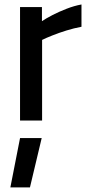

<svg xmlns="http://www.w3.org/2000/svg" viewBox="-20 -531 396 846"><path d="M25.7 294.6 68.3 77.4H163.7L112 294.6ZM68.3 0V-500H164.8V-437.7Q183.2 -450.2 211.7 -464.9Q240.2 -479.5 273.7 -492.5Q307.1 -505.5 339 -511.3V-413.1Q305.5 -406.8 272.4 -396.5Q239.3 -386.2 211.5 -375.1Q183.7 -364.1 165.5 -355.1V0Z"/></svg>

Font: Titillium Web SemiBold
Style: Regular
Weight: 600
Designer: Mohamed Gaber, Accademia di Belle Arti di Urbino
Foundry: Kief Type Foundry, Accademia di Belle Arti di Urbino
Version: Version 3.000; ttfautohint (v1.8.4)